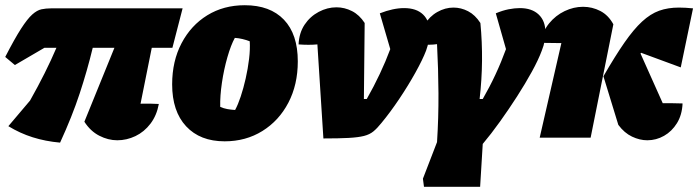

<svg xmlns="http://www.w3.org/2000/svg" viewBox="-32 -527 2673 735"><path d="M198 19Q142 14 93 -1.5Q44 -17 0 -44L83 -142Q144 -250 184 -344H138L25 -278L-12 -309Q24 -379 48.5 -417Q73 -455 91.5 -471.5Q110 -488 127 -491.5Q144 -495 163 -495H667L628 -344H549L506 -130Q542 -131 576 -129Q568 -85 544 -53.5Q520 -22 486.5 -6Q453 10 417 10Q382 10 348 -7.5Q314 -25 291 -61L406 -344H323Q302 -257 273 -169Q244 -81 198 19Z M828 14Q734 14 680.5 -43.5Q627 -101 627 -204Q627 -293 663 -361.5Q699 -430 761.5 -468.5Q824 -507 905 -507Q1002 -507 1055 -451.5Q1108 -396 1108 -292Q1108 -203 1072 -134Q1036 -65 972.5 -25.5Q909 14 828 14ZM868 -106Q879 -126 889.5 -157.5Q900 -189 908.5 -226.5Q917 -264 921.5 -301.5Q926 -339 924 -369Q911 -374 896.5 -377.5Q882 -381 867 -382Q852 -355 838.5 -308Q825 -261 817.5 -210Q810 -159 811 -118Q824 -112 838 -109.5Q852 -107 868 -106Z M1372 -148Q1427 -245 1462 -339L1422 -476Q1473 -496 1515 -496Q1562 -496 1587.5 -471.5Q1613 -447 1613 -403Q1613 -373 1599 -333Q1586 -299 1558.5 -249.5Q1531 -200 1496.5 -148.5Q1462 -97 1428 -56Q1412 -36 1397.5 -24Q1383 -12 1361 -6.5Q1339 -1 1302.5 1Q1266 3 1206 3L1183 -357Q1150 -354 1111 -357Q1113 -401 1134 -432.5Q1155 -464 1188 -481.5Q1221 -499 1256 -499Q1287 -499 1315.5 -484.5Q1344 -470 1364 -439L1361 -148Z M1816 -148Q1869 -240 1905 -339L1866 -476Q1892 -487 1915 -491.5Q1938 -496 1958 -496Q2004 -496 2030 -471.5Q2056 -447 2056 -403Q2056 -388 2053 -370.5Q2050 -353 2042 -333Q2029 -298 2004 -252.5Q1979 -207 1947.5 -158Q1916 -109 1882 -61.5Q1848 -14 1816 24L1806 188H1591L1587 157L1641 17Q1647 -76 1646.5 -169.5Q1646 -263 1641 -358Q1615 -354 1573 -357Q1574 -401 1593 -432.5Q1612 -464 1642 -481Q1672 -498 1704 -498Q1733 -498 1760 -484Q1787 -470 1807 -439Q1821 -294 1804 -148Z M2034 0 2117 -362Q2092 -362 2038 -363Q2045 -407 2070 -437.5Q2095 -468 2129.5 -484.5Q2164 -501 2200 -501Q2235 -501 2266 -485Q2297 -469 2316 -434L2229 0ZM2335 -49 2278 -235Q2323 -313 2358.5 -364Q2394 -415 2426 -444.5Q2458 -474 2491.5 -486Q2525 -498 2567 -498Q2591 -498 2621 -495L2574 -269L2422 -325Q2421 -324 2420 -322L2505 -132Q2518 -132 2536 -132Q2554 -132 2581 -131Q2579 -87 2559.5 -55.5Q2540 -24 2510 -7Q2480 10 2446 10Q2417 10 2387.5 -4Q2358 -18 2335 -49Z"/></svg>

Font: Piazzolla Black
Style: Italic
Weight: 900
Italic angle: -11.3°
Designer: Juan Pablo del Peral
Foundry: Huerta Tipografica
Version: Version 1.330